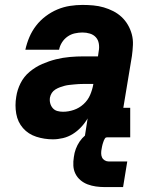

<svg xmlns="http://www.w3.org/2000/svg" viewBox="-20 -558 640 780"><path d="M195 8Q160 8 127.5 -2.5Q95 -13 73.5 -37.5Q52 -62 46 -96Q40 -130 46 -165Q50 -193 63.5 -220Q77 -247 100.5 -266.5Q124 -286 151.5 -298Q179 -310 207 -317Q235 -324 263.5 -326.5Q292 -329 320 -329H378L381 -350Q384 -365 381.5 -380.5Q379 -396 369.5 -406.5Q360 -417 345.5 -421.5Q331 -426 315 -426Q300 -426 284 -422.5Q268 -419 254.5 -409.5Q241 -400 232 -386Q223 -372 220 -356H83Q89 -383 99.5 -407.5Q110 -432 126.5 -453.5Q143 -475 165.5 -492Q188 -509 213 -519.5Q238 -530 264 -534Q290 -538 315 -538Q337 -538 359 -536Q381 -534 401.5 -528Q422 -522 440.5 -512.5Q459 -503 474 -489Q489 -475 499.5 -457Q510 -439 515.5 -418.5Q521 -398 520 -375.5Q519 -353 516 -331L481 -120H509V0H324L336 -77Q325 -58 309.5 -41.5Q294 -25 275.5 -13.5Q257 -2 236 3Q215 8 195 8ZM236 -104Q258 -104 280 -111.5Q302 -119 319.5 -135Q337 -151 346 -172Q355 -193 359 -215V-217H320Q310 -217 300.5 -216.5Q291 -216 281.5 -215Q272 -214 262 -213Q252 -212 242.5 -209.5Q233 -207 223.5 -203.5Q214 -200 205 -194.5Q196 -189 190.5 -180.5Q185 -172 183 -162Q181 -150 184 -138.5Q187 -127 194.5 -118.5Q202 -110 213 -107Q224 -104 236 -104ZM405 202Q387 202 369.5 199.5Q352 197 336 191Q320 185 307 174Q294 163 286.5 148Q279 133 278 115.5Q277 98 280 80Q282 63 288 47Q294 31 303.5 17Q313 3 326.5 -8.5Q340 -20 355.5 -27Q371 -34 387.5 -37Q404 -40 420 -40L414 0Q409 0 406.5 4Q404 8 402 12.5Q400 17 399 21Q398 25 396.5 29Q395 33 394.5 37.5Q394 42 393 46Q391 55 391 64.5Q391 74 394.5 81.5Q398 89 405.5 93.5Q413 98 422 98H497L480 202Z"/></svg>

Font: Iosevka Curly Slab HvExObl
Style: Regular
Weight: 900
Width: 7
Italic angle: -9°
Monospace: yes
Designer: Belleve Invis
Foundry: Belleve Invis
Version: Version 11.1.0; ttfautohint (v1.8.3)